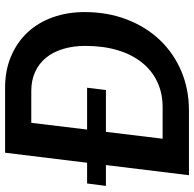

<svg xmlns="http://www.w3.org/2000/svg" viewBox="-24 -739 763 755"><g transform="rotate(-90 357.5 -361.5)"><path d="M13.5 -400.5 4 -326.5H86L46 0H301C356.7 0 408.2 -10.1 455.5 -30.2C502.8 -50.4 543.7 -78.6 578 -114.8C612.3 -150.9 639.2 -194.2 658.5 -244.5C677.8 -294.8 687.5 -350 687.5 -410C687.5 -455.3 680.7 -497.2 667 -535.5C653.3 -573.8 633.6 -606.8 607.8 -634.5C581.9 -662.2 550.6 -683.8 513.8 -699.5C476.9 -715.2 435.5 -723 389.5 -723H134.5L95 -400.5ZM554.5 -407C554.5 -360 548.8 -317.8 537.5 -280.2C526.2 -242.8 510 -210.9 489 -184.8C468 -158.6 442.7 -138.5 413 -124.5C383.3 -110.5 350.3 -103.5 314 -103.5H189.5L216.5 -326.5H381L390 -400.5H225.5L252 -620H377C405 -620 430 -615 452 -605C474 -595 492.6 -580.8 507.8 -562.2C522.9 -543.8 534.5 -521.3 542.5 -495C550.5 -468.7 554.5 -439.3 554.5 -407Z"/></g></svg>

Font: Lato
Style: Bold Italic
Weight: 700
Italic angle: -7°
Designer: Lukasz Dziedzic
Foundry: tyPoland Lukasz Dziedzic
Version: Version 2.007; 2014-02-27